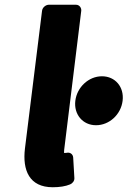

<svg xmlns="http://www.w3.org/2000/svg" viewBox="-20 -751 556 808"><path d="M85 -126C74 -35 103 37 202 37C231 37 256 33 275 25C285 21 294 10 293 -2L288 -88C287 -103 274 -111 261 -108C254 -107 253 -107 250 -107C250 -109 249 -113 250 -120L322 -706C323 -717 315 -731 300 -731H185C174 -731 159 -721 157 -706ZM297 -327C290 -270 328 -224 384 -224C440 -224 489 -269 496 -327C503 -385 465 -430 409 -430C353 -430 304 -384 297 -327Z"/></svg>

Font: Falling Sky
Style: BlkObl
Weight: 900
Designer: Paul D. Hunt
Foundry: Adobe Systems Incorporated
Version: Version 1.02